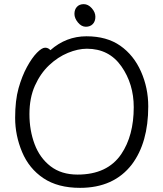

<svg xmlns="http://www.w3.org/2000/svg" viewBox="-20 -888 785 926"><path d="M366 18Q259 18 189.5 -28.5Q120 -75 86.5 -155Q53 -235 53 -319.5Q53 -404 69.5 -462.5Q86 -521 110 -565Q134 -609 158 -633.5Q182 -658 197.5 -658Q213 -658 223 -646Q299 -713 397 -713Q495 -713 560 -667.5Q625 -622 660 -543Q695 -464 695 -375Q695 -200 616 -95Q529 18 366 18ZM354 -46Q498 -46 565 -145Q625 -234 625 -371Q625 -483 565.5 -568Q506 -653 399 -653Q356 -653 307.5 -633Q259 -613 217 -573.5Q175 -534 148.5 -475Q122 -416 122 -337.5Q122 -259 147 -192.5Q172 -126 224 -86Q276 -46 354 -46ZM427.5 -772Q415 -759 394 -759Q373 -759 356 -779.5Q339 -800 339 -821Q339 -842 351 -855Q363 -868 384 -868Q405 -868 422.5 -848.5Q440 -829 440 -807Q440 -785 427.5 -772Z"/></svg>

Font: LXGW WenKai TC
Style: Regular
Weight: 400
Designer: LXGW / Fontworks Inc.
Foundry: LXGW / Fontworks Inc.
Version: Version 1.330